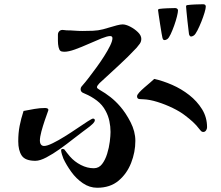

<svg xmlns="http://www.w3.org/2000/svg" viewBox="-20 -828 1040 905"><path d="M427 -261Q427 -269 418 -269Q414 -269 393.5 -256Q373 -243 344.5 -223.5Q316 -204 285.5 -185Q255 -166 228.5 -153Q202 -140 188 -140Q178 -140 173 -147Q168 -154 168 -164Q168 -182 175 -208Q182 -234 191 -260.5Q200 -287 206 -303Q208 -307 208 -309Q208 -315 203 -317Q198 -319 193 -319Q168 -319 142.5 -314.5Q117 -310 91 -305Q79 -268 72.5 -234.5Q66 -201 66 -162Q66 -119 82.5 -94.5Q99 -70 147 -70Q168 -70 198.5 -86Q229 -102 262 -125.5Q295 -149 324 -172Q353 -195 371 -208Q377 -213 390.5 -222.5Q404 -232 415.5 -243Q427 -254 427 -261ZM646 -645Q646 -661 630 -676.5Q614 -692 593.5 -702.5Q573 -713 558 -713Q548 -713 530.5 -708.5Q513 -704 495.5 -698.5Q478 -693 466 -690Q443 -684 418 -683Q393 -682 369 -682Q350 -682 331.5 -683.5Q313 -685 294 -685Q290 -685 285 -686Q280 -687 275 -687Q265 -687 259 -680.5Q253 -674 253 -664Q253 -650 253 -635Q253 -620 256 -606Q259 -593 264.5 -588.5Q270 -584 283 -584Q303 -584 333.5 -595Q364 -606 397.5 -621Q431 -636 458.5 -647Q486 -658 499 -658Q510 -658 510 -648Q510 -635 499 -612.5Q488 -590 470.5 -562.5Q453 -535 433.5 -508.5Q414 -482 397.5 -460.5Q381 -439 371 -428Q367 -424 363.5 -419Q360 -414 360 -407Q360 -403 361 -401Q363 -395 369 -391.5Q375 -388 381 -386Q410 -374 436.5 -354Q463 -334 478 -305Q490 -283 495.5 -257.5Q501 -232 501 -206Q501 -189 497.5 -160.5Q494 -132 485 -103Q476 -74 461 -54.5Q446 -35 422 -35Q391 -35 361 -50.5Q331 -66 310 -90Q303 -98 296.5 -106.5Q290 -115 283 -124Q279 -126 277 -126Q268 -126 268 -120Q268 -113 272 -100Q276 -87 279 -80Q293 -50 316 -18Q339 14 370.5 35.5Q402 57 438 57Q499 57 538.5 24Q578 -9 598 -60Q618 -111 618 -164Q618 -208 595.5 -252Q573 -296 545 -328Q524 -352 500.5 -370.5Q477 -389 449 -405Q446 -407 441.5 -410Q437 -413 437 -417Q437 -422 441.5 -427Q446 -432 449 -436Q493 -477 538 -518Q583 -559 624 -603Q632 -612 639 -622Q646 -632 646 -645ZM956 -228Q956 -275 932.5 -313Q909 -351 872 -380Q835 -409 791.5 -428Q748 -447 707 -456Q701 -450 688 -439Q675 -428 660.5 -415.5Q646 -403 636 -392Q626 -381 626 -374Q626 -362 637.5 -361Q649 -360 656 -360Q685 -359 722 -347.5Q759 -336 794 -319Q829 -302 852 -284Q872 -269 889 -253.5Q906 -238 921 -218Q924 -214 928 -210Q932 -206 938 -206Q946 -206 951 -213Q956 -220 956 -228ZM819 -779Q819 -784 815 -787Q811 -790 806 -790Q792 -790 768.5 -789Q745 -788 731 -786Q725 -785 725 -780Q725 -777 728 -758Q731 -739 734.5 -715Q738 -691 741.5 -671.5Q745 -652 746 -648Q748 -644 749.5 -641.5Q751 -639 756 -639Q762 -639 769 -644Q776 -649 784.5 -667Q793 -685 801 -707.5Q809 -730 814 -750Q819 -770 819 -779ZM950 -797Q950 -808 937 -808Q922 -808 899.5 -807Q877 -806 863 -804Q857 -803 857 -798Q857 -794 859 -774Q861 -754 863.5 -729.5Q866 -705 868.5 -686.5Q871 -668 871 -666Q873 -662 874.5 -659Q876 -656 881 -656Q885 -656 888.5 -658Q892 -660 894 -661Q901 -666 910.5 -684.5Q920 -703 929 -725.5Q938 -748 944 -768Q950 -788 950 -797Z"/></svg>

Font: UoqMunThenKhung
Style: Regular
Weight: 400
Designer: Font-Kai, 金井和夫, 宇文滿月
Foundry: Kazuo Kanai, Moonlit Owen
Version: Version 1.197